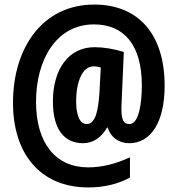

<svg xmlns="http://www.w3.org/2000/svg" viewBox="-20 -741 779 842"><path d="M367 81C434 81 495 67 550 38V-51C487 -22 426 -7 367 -7C224 -7 138 -113 138 -295C138 -477 226 -634 392 -634C525 -634 602 -543 602 -366C602 -296 591 -197 548 -197C519 -197 510 -219 513 -285L523 -513C478 -527 434 -534 394 -534C283 -534 212 -440 212 -296C212 -173 262 -113 345 -113C390 -113 426 -140 449 -181H453C464 -140 501 -113 546 -113C644 -113 702 -209 702 -365C702 -590 588 -721 393 -721C168 -721 37 -533 37 -290C37 -70 154 81 367 81ZM360 -197C325 -197 314 -247 314 -296C314 -386 343 -450 390 -450C402 -450 413 -448 422 -445L416 -333C411 -266 402 -197 360 -197Z"/></svg>

Font: Kathrein 77 Bold Condensed
Style: Regular
Weight: 700
Width: 3
Designer: Lazydogs Typefoundry, based on Open Sans by Ascender Corporation
Foundry: Lazydogs Typefoundry
Version: Version 1.003;PS 001.003;hotconv 1.0.88;makeotf.lib2.5.64775